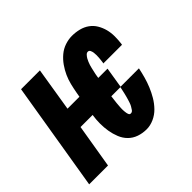

<svg xmlns="http://www.w3.org/2000/svg" viewBox="-136 -692 865 865"><g transform="rotate(-45 296.5 -260.0)"><path d="M352 8Q326 8 303 0Q280 -8 263.5 -24.5Q247 -41 238 -63.5Q229 -86 225 -110Q221 -134 221 -159Q221 -184 225 -210H148L113 0H-7L79 -520H199L165 -310H241L245 -333Q249 -355 254.5 -377.5Q260 -400 269.5 -421Q279 -442 293 -462Q307 -482 325.5 -497.5Q344 -513 366.5 -520.5Q389 -528 411 -528Q434 -528 456 -522.5Q478 -517 495.5 -504.5Q513 -492 524 -473.5Q535 -455 540.5 -434Q546 -413 546 -390Q546 -367 543 -344Q543 -343 542.5 -342Q542 -341 542 -340H423Q423 -340 423 -340.5Q423 -341 424 -342Q425 -350 426 -357.5Q427 -365 427.5 -373Q428 -381 428 -389Q428 -397 427 -404.5Q426 -412 422.5 -419.5Q419 -427 411 -427Q404 -427 398 -420.5Q392 -414 388 -407Q384 -400 381 -392.5Q378 -385 375.5 -377.5Q373 -370 371.5 -362.5Q370 -355 368 -347Q366 -339 364.5 -331.5Q363 -324 362 -317L361 -310H420L404 -211H521Q516 -187 509.5 -163.5Q503 -140 493.5 -117Q484 -94 471 -72Q458 -50 440 -31.5Q422 -13 398.5 -2.5Q375 8 352 8ZM352 -93Q360 -93 365.5 -100.5Q371 -108 375 -115.5Q379 -123 381.5 -130.5Q384 -138 386.5 -146Q389 -154 391 -162Q393 -170 395 -178Q397 -186 398.5 -194Q400 -202 402 -210H344Q343 -203 342.5 -197Q342 -191 341 -184.5Q340 -178 339.5 -172Q339 -166 338.5 -159.5Q338 -153 337.5 -147Q337 -141 337 -134.5Q337 -128 337.5 -122Q338 -116 339 -110Q340 -104 342.5 -98.5Q345 -93 352 -93Z"/></g></svg>

Font: Iosevka SS04 Extended Oblique
Style: Bold
Weight: 700
Width: 7
Italic angle: -9°
Monospace: yes
Designer: Belleve Invis
Foundry: Belleve Invis
Version: Version 19.0.0; ttfautohint (v1.8.4)